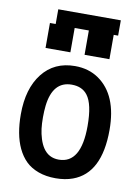

<svg xmlns="http://www.w3.org/2000/svg" viewBox="-87 -831 654 899"><g transform="rotate(10 239.5 -381.5)"><path d="M116.2 -699.2V-772H413.6V-699.2ZM274.4 -583.5V-702.1H392.6V-583.5ZM88.9 -583.5V-702.1H207V-583.5ZM136.2 -316.9Q133.3 -291 133.3 -261.2Q133.3 -231.4 136.2 -207.5Q139.2 -183.6 146.7 -159.7Q154.3 -135.7 166 -118.2Q192.4 -79.1 240.2 -79.1Q346.2 -79.1 346.2 -257.3Q346.2 -361.8 314.9 -402.3Q289.6 -435.5 240.2 -435.5Q149.9 -435.5 136.2 -316.9ZM28.8 -257.8Q28.8 -379.9 85.2 -451.9Q141.6 -523.9 240.2 -523.9Q305.7 -523.9 353.5 -490.7Q450.7 -422.9 450.7 -257.3Q450.7 -50.8 321.8 -3.9Q286.1 9.3 240.5 9.3Q194.8 9.3 158.7 -3.9Q122.6 -17.1 98.6 -40.5Q74.7 -64 58.6 -98.1Q28.8 -161.6 28.8 -257.8Z"/></g></svg>

Font: News Cycle
Style: Bold
Weight: 700
Version: Version 0.5.1